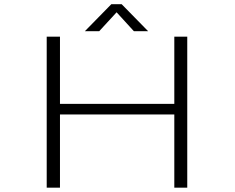

<svg xmlns="http://www.w3.org/2000/svg" viewBox="-20 -870 1090 890"><path d="M666.5 -725.5H600.5L520.5 -813L440 -725.5H373.5L496 -850.5H544ZM788 -700H848V0H788V-339.5H258V0H196.5V-700H258V-388.5H788Z"/></svg>

Font: League Mono Extended UltraLight
Style: Regular
Weight: 200
Width: 9
Designer: Tyler Finck
Foundry: The League of Moveable Type / Tyler Finck
Version: Version 2.210